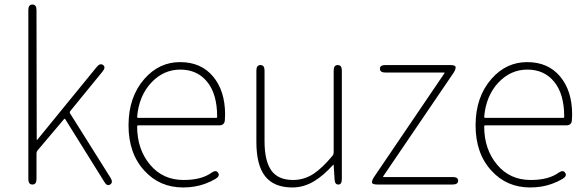

<svg xmlns="http://www.w3.org/2000/svg" viewBox="-20 -814 2586 847"><path d="M123 0Q105 0 105 -24V-770Q105 -794 123 -794Q141 -794 141 -770L142 -199Q142 -194 145 -198L407 -519Q422 -537 435 -527Q448 -517 432 -498L290 -324Q286 -319 289 -314L468 -29Q480 -9 466 0Q452 9 440 -12L268 -288Q265 -292 262 -288L147 -152Q141 -145 141 -136V-24Q141 0 123 0Z M788 13Q685 13 618 -60Q547 -136 547 -261Q547 -386 617 -466Q682 -540 774.5 -540Q867 -540 920 -476.5Q973 -413 973 -309Q973 -297 972 -285Q971 -261 947 -261H590Q585 -261 585 -256Q585 -156 641.5 -88Q698 -20 790 -20Q869 -20 913 -52Q933 -66 942 -52Q952 -38 931 -25Q911 -13 884 -3Q840 13 788 13ZM585 -299Q585 -294 590 -294H933Q938 -294 938 -299Q938 -399 894 -453Q850 -507 775.5 -507Q701 -507 647 -449Q593 -391 585 -299Z M1270 13Q1189 13 1150 -36Q1111 -85 1111 -188V-503Q1111 -527 1129 -527Q1147 -527 1147 -503V-192Q1147 -104 1177 -62Q1207 -20 1273 -20Q1321 -20 1363 -47Q1402 -73 1446 -126Q1452 -133 1452 -142V-503Q1452 -527 1470 -527Q1488 -527 1488 -503V-24Q1488 0 1473 0Q1457 1 1456 -23L1452 -85Q1452 -90 1449 -86Q1407 -40 1368 -16Q1321 13 1270 13Z M1645 0Q1621 0 1621 -10Q1621 -19 1630 -33L1940 -490Q1943 -494 1938 -494H1680Q1656 -494 1656 -511Q1656 -527 1680 -527H1966Q1990 -527 1990 -517Q1990 -507 1981 -493L1671 -37Q1668 -33 1673 -33H1977Q2001 -33 2001 -17Q2001 0 1977 0Z M2319 13Q2216 13 2149 -60Q2078 -136 2078 -261Q2078 -386 2148 -466Q2213 -540 2305.5 -540Q2398 -540 2451 -476.5Q2504 -413 2504 -309Q2504 -297 2503 -285Q2502 -261 2478 -261H2121Q2116 -261 2116 -256Q2116 -156 2172.5 -88Q2229 -20 2321 -20Q2400 -20 2444 -52Q2464 -66 2473 -52Q2483 -38 2462 -25Q2442 -13 2415 -3Q2371 13 2319 13ZM2116 -299Q2116 -294 2121 -294H2464Q2469 -294 2469 -299Q2469 -399 2425 -453Q2381 -507 2306.5 -507Q2232 -507 2178 -449Q2124 -391 2116 -299Z"/></svg>

Font: Resource Han Rounded KR ExtraLight
Style: Regular
Weight: 250
Designer: Cyano Hao (round all glyphs); Ryoko NISHIZUKA 西塚涼子 (kana, bopomofo & ideographs); Paul D. Hunt (Latin, Greek & Cyrillic)
Foundry: Cyano Hao
Version: 0.990